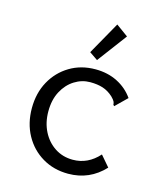

<svg xmlns="http://www.w3.org/2000/svg" viewBox="-106 -759 711 848"><g transform="rotate(15 250.0 -335.5)"><path d="M285 11Q219 11 167 -20Q115 -51 85.5 -105Q56 -159 56 -228Q56 -297 85.5 -350.5Q115 -404 166.5 -435Q218 -466 284 -466Q340 -466 384.5 -443.5Q429 -421 457 -381L412 -337L405 -330L400 -335Q400 -343 396.5 -350Q393 -357 381 -369Q359 -389 334 -397Q309 -405 276 -405Q238 -405 204.5 -384Q171 -363 150.5 -324.5Q130 -286 130 -233Q130 -182 150.5 -141.5Q171 -101 207 -77.5Q243 -54 289 -54Q358 -54 408 -110L450 -61Q383 11 285 11ZM279 -507 241 -533 325 -682 380 -642Z"/></g></svg>

Font: Inconsolata Nerd Font Mono
Style: Regular
Weight: 400
Monospace: yes
Designer: Raph Levien, Cyreal, Brenton Simpson
Foundry: Raph Levien, Cyreal, Google
Version: Version 3.000; ttfautohint (v1.8.3);Nerd Fonts 3.0.2